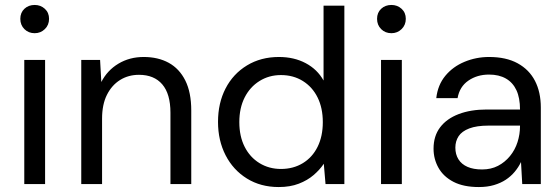

<svg xmlns="http://www.w3.org/2000/svg" viewBox="-20 -743 2262 775"><path d="M78 0V-501H162V0ZM120 -609Q95 -609 78.5 -625.5Q62 -642 62 -667Q62 -692 78.5 -707.5Q95 -723 120 -723Q144 -723 161 -707.5Q178 -692 178 -667Q178 -642 161 -625.5Q144 -609 120 -609Z M308 0V-501H384L389 -412Q413 -459 458 -486Q503 -513 560 -513Q618 -513 661 -489.5Q704 -466 728 -418Q752 -370 752 -297V0H668V-288Q668 -364 635 -402.5Q602 -441 541 -441Q498 -441 464.5 -420Q431 -399 411.5 -360Q392 -321 392 -264V0Z M1105 12Q1032 12 976.5 -22.5Q921 -57 890.5 -116.5Q860 -176 860 -251Q860 -327 890.5 -386Q921 -445 977 -479Q1033 -513 1106 -513Q1167 -513 1214 -488Q1261 -463 1286 -418V-720H1370V0H1294L1287 -82Q1271 -58 1246 -36.5Q1221 -15 1186 -1.5Q1151 12 1105 12ZM1114 -61Q1164 -61 1202.5 -84.5Q1241 -108 1262 -150.5Q1283 -193 1283 -250Q1283 -307 1262 -349.5Q1241 -392 1202.5 -416Q1164 -440 1114 -440Q1066 -440 1027.5 -416Q989 -392 967.5 -349.5Q946 -307 946 -250Q946 -193 967.5 -150.5Q989 -108 1027.5 -84.5Q1066 -61 1114 -61Z M1518 0V-501H1602V0ZM1560 -609Q1535 -609 1518.5 -625.5Q1502 -642 1502 -667Q1502 -692 1518.5 -707.5Q1535 -723 1560 -723Q1584 -723 1601 -707.5Q1618 -692 1618 -667Q1618 -642 1601 -625.5Q1584 -609 1560 -609Z M1913 12Q1851 12 1810.5 -9Q1770 -30 1750 -65.5Q1730 -101 1730 -143Q1730 -194 1756.5 -229Q1783 -264 1831.5 -282.5Q1880 -301 1945 -301H2079Q2079 -348 2064.5 -379Q2050 -410 2022 -426Q1994 -442 1954 -442Q1906 -442 1870.5 -417.5Q1835 -393 1827 -347H1741Q1747 -400 1777.5 -437Q1808 -474 1855 -493.5Q1902 -513 1954 -513Q2023 -513 2069.5 -487.5Q2116 -462 2139.5 -416.5Q2163 -371 2163 -309V0H2088L2083 -89Q2073 -68 2057.5 -49.5Q2042 -31 2021.5 -17.5Q2001 -4 1974 4Q1947 12 1913 12ZM1926 -59Q1962 -59 1990 -73.5Q2018 -88 2038.5 -113Q2059 -138 2069 -169.5Q2079 -201 2079 -234V-236H1952Q1904 -236 1874 -224.5Q1844 -213 1831 -193Q1818 -173 1818 -147Q1818 -120 1830.5 -100Q1843 -80 1867 -69.5Q1891 -59 1926 -59Z"/></svg>

Font: DVN - DM Sans
Style: Regular
Weight: 400
Designer: Colophon Foundry, Jonny Pinhorn
Foundry: Colophon Foundry
Version: Version 4.004;gftools[0.9.30]